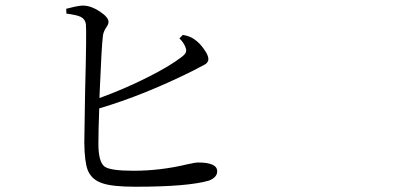

<svg xmlns="http://www.w3.org/2000/svg" viewBox="-20 -712 1540 704"><path d="M476.6 -27.3Q392.6 -27.3 355.5 -40Q316.4 -52.7 301.8 -87.9Q290 -118.2 289.1 -188.5Q289.1 -222.7 292 -373Q297.9 -598.6 294.9 -624Q292 -642.6 275.4 -650.4Q261.7 -657.2 223.6 -662.1L222.7 -679.7Q227.5 -680.7 238.3 -683.6Q272.5 -692.4 287.1 -691.4Q315.4 -690.4 346.7 -669.4Q377.9 -648.4 377.9 -631.8Q377.9 -623 370.1 -612.3Q359.4 -596.7 357.4 -581.1Q352.5 -544.9 345.7 -378.9Q344.7 -361.3 344.7 -352.5Q436.5 -385.7 521.5 -428.7Q603.5 -469.7 648.4 -504.9Q660.2 -514.6 662.1 -522Q664.1 -529.3 659.2 -541Q652.3 -557.6 637.7 -571.3L650.4 -584Q675.8 -580.1 693.4 -567.4Q712.9 -553.7 727.5 -532.2Q744.1 -509.8 744.1 -495.1Q744.1 -485.4 734.4 -477.5Q728.5 -473.6 709 -463.9Q694.3 -456.1 686.5 -452.1Q505.9 -362.3 343.8 -314.5Q340.8 -231.4 340.8 -184.6Q340.8 -117.2 364.3 -100.6Q385.7 -85.9 469.7 -85.9Q568.4 -85.9 666 -109.4Q696.3 -116.2 706.1 -116.2Q776.4 -116.2 776.4 -84Q776.4 -61.5 746.1 -49.8Q668.9 -27.3 476.6 -27.3Z"/></svg>

Font: Bpmf GenRyu Min R
Style: R
Weight: 400
Foundry: But Ko
Version: Version 1.320